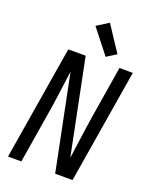

<svg xmlns="http://www.w3.org/2000/svg" viewBox="-175 -1068 925 1163"><g transform="rotate(20 288.0 -486.5)"><path d="M24 0H110L158 -294Q172 -374 182.5 -453.5Q193 -533 204 -613L328 0H440L561 -735H475L427 -441Q414 -362 403 -282Q392 -202 381 -122L257 -735H145ZM373 -770 435 -809 327 -973 251 -925Z"/></g></svg>

Font: Iosevka Sparkle Oblique
Style: Regular
Weight: 400
Italic angle: -9°
Designer: Belleve Invis
Foundry: Belleve Invis
Version: Version 4.5.0; ttfautohint (v1.8.3)